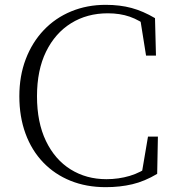

<svg xmlns="http://www.w3.org/2000/svg" viewBox="-20 -759 726 794"><path d="M417 15Q337 15 271.5 -11.5Q206 -38 158.5 -87.5Q111 -137 85.5 -206.5Q60 -276 60 -361Q60 -445 86.5 -514.5Q113 -584 161 -634.5Q209 -685 274.5 -712Q340 -739 417 -739Q476 -739 524 -726Q572 -713 621 -684L625 -529H584L558 -692L600 -678V-643Q557 -676 516.5 -690Q476 -704 426 -704Q340 -704 274 -663Q208 -622 170.5 -545.5Q133 -469 133 -361Q133 -253 170 -176Q207 -99 272 -58.5Q337 -18 420 -18Q470 -18 516 -31.5Q562 -45 605 -77V-45L565 -35L592 -194H633L630 -40Q578 -9 527 3Q476 15 417 15Z"/></svg>

Font: Noto Serif TC ExtraLight ExtraLight
Style: Regular
Weight: 250
Version: Version 2.003-H1;hotconv 1.1.1;makeotfexe 2.6.0